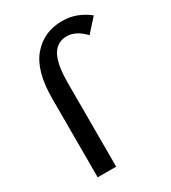

<svg xmlns="http://www.w3.org/2000/svg" viewBox="-175 -801 793 891"><g transform="rotate(-30 221.0 -355.5)"><path d="M82 0V-423Q82 -570 142.5 -640.5Q203 -711 301 -711Q378 -711 442 -660L379 -590Q333 -639 284 -639Q232 -639 206.5 -593.5Q181 -548 181 -449V0Z"/></g></svg>

Font: EauTest Semibold
Style: Regular
Weight: 600
Designer: Christian Thalmann (Catharsis Fonts)
Version: Version 0.001;PS 000.001;hotconv 1.0.88;makeotf.lib2.5.64775